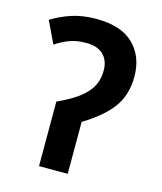

<svg xmlns="http://www.w3.org/2000/svg" viewBox="-109 -805 748 885"><g transform="rotate(15 265.0 -362.0)"><path d="M161 -308Q229 -339 266.5 -369Q304 -399 319.5 -431Q335 -463 335 -502Q335 -550 307 -577.5Q279 -605 225 -605Q175 -605 139.5 -590Q104 -575 80 -558L30 -663Q69 -688 121.5 -706Q174 -724 242 -724Q361 -724 420 -665.5Q479 -607 479 -512Q479 -425 435 -364.5Q391 -304 298 -248V0H161Z"/></g></svg>

Font: Noto Sans Mono Condensed
Style: Bold
Weight: 700
Width: 3
Designer: Monotype Design Team
Foundry: Monotype Imaging Inc.
Version: Version 2.014